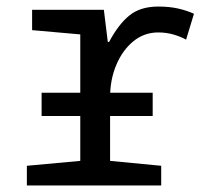

<svg xmlns="http://www.w3.org/2000/svg" viewBox="-20 -566 640 586"><path d="M107 -212V-283H446V-212ZM62 0V-60L225 -75V-461L78 -474V-536H297L309 -438H313Q341 -491 374.5 -518.5Q408 -546 463 -546Q497 -546 523.5 -540Q550 -534 572 -524L548 -445Q532 -454 510 -460.5Q488 -467 463 -467Q420 -467 387 -440Q354 -413 335 -368Q316 -323 316 -269V-75L472 -60V0Z"/></svg>

Font: Noto Sans Mono
Style: Regular
Weight: 400
Designer: Monotype Design Team
Foundry: Monotype Imaging Inc.
Version: Version 2.014